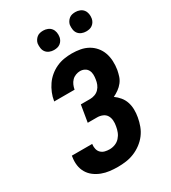

<svg xmlns="http://www.w3.org/2000/svg" viewBox="-228 -1067 1055 1188"><g transform="rotate(-30 300.0 -473.0)"><path d="M256 8Q227 8 198.5 4.5Q170 1 143.5 -9Q117 -19 95 -35.5Q73 -52 59 -75.5Q45 -99 41 -127.5Q37 -156 42 -186L43 -195H189L188 -191Q186 -174 190 -158Q194 -142 205.5 -131Q217 -120 233 -116Q249 -112 266 -112Q286 -112 305.5 -119.5Q325 -127 339 -142.5Q353 -158 360.5 -177Q368 -196 371 -216Q375 -236 373.5 -256Q372 -276 362.5 -291.5Q353 -307 335 -314.5Q317 -322 297 -322H230L250 -442H317Q333 -442 350 -448Q367 -454 379.5 -467Q392 -480 398.5 -496.5Q405 -513 407 -529Q410 -546 409.5 -563Q409 -580 401.5 -594Q394 -608 379.5 -615.5Q365 -623 348 -623Q333 -623 317 -617Q301 -611 289.5 -599Q278 -587 271.5 -572Q265 -557 262 -541V-540H116L117 -543Q121 -570 132 -597Q143 -624 159.5 -648Q176 -672 199 -691Q222 -710 248.5 -722Q275 -734 303 -738.5Q331 -743 358 -743Q389 -743 418.5 -737.5Q448 -732 473 -718Q498 -704 516.5 -682Q535 -660 544.5 -633Q554 -606 555.5 -575.5Q557 -545 552 -514Q548 -493 541.5 -472.5Q535 -452 521 -434Q507 -416 488 -402.5Q469 -389 450 -380Q470 -366 486.5 -346Q503 -326 511 -301.5Q519 -277 519.5 -250Q520 -223 515 -196Q510 -167 499.5 -138.5Q489 -110 470.5 -85.5Q452 -61 426.5 -42Q401 -23 372.5 -11.5Q344 0 314.5 4Q285 8 256 8ZM505 -816Q489 -816 474 -822Q459 -828 449.5 -840Q440 -852 437.5 -868.5Q435 -885 437 -902Q439 -913 445.5 -923.5Q452 -934 461.5 -941.5Q471 -949 482.5 -951.5Q494 -954 506 -954Q522 -954 537 -948Q552 -942 561.5 -930Q571 -918 574 -901.5Q577 -885 574 -868Q572 -857 566 -846.5Q560 -836 550 -828.5Q540 -821 528.5 -818.5Q517 -816 505 -816ZM275 -816Q259 -816 244 -822Q229 -828 219.5 -840Q210 -852 207.5 -868.5Q205 -885 207 -902Q209 -913 215.5 -923.5Q222 -934 231.5 -941.5Q241 -949 252.5 -951.5Q264 -954 276 -954Q292 -954 307 -948Q322 -942 331.5 -930Q341 -918 344 -901.5Q347 -885 344 -868Q342 -857 336 -846.5Q330 -836 320 -828.5Q310 -821 298.5 -818.5Q287 -816 275 -816Z"/></g></svg>

Font: Iosevka Aile Heavy
Style: Italic
Weight: 900
Italic angle: -9°
Designer: Belleve Invis
Foundry: Belleve Invis
Version: Version 31.1.0; ttfautohint (v1.8.4)